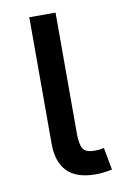

<svg xmlns="http://www.w3.org/2000/svg" viewBox="-68 -581 401 626"><g transform="rotate(-10 132.5 -268.0)"><path d="M198.2 2.9Q134.8 2.9 104.2 -28.6Q73.7 -60.1 73.7 -120.1V-539.1H160.6V-139.2Q160.6 -102.5 169.9 -88.1Q179.2 -73.7 207.5 -73.7Q219.2 -73.7 226.3 -74.7Q233.4 -75.7 239.3 -77.1L252.9 -3.4Q242.7 -1 228 1Q213.4 2.9 198.2 2.9Z"/></g></svg>

Font: Inter 18pt
Style: Regular
Weight: 400
Designer: Rasmus Andersson
Foundry: rsms
Version: Version 4.001;git-66647c0bb